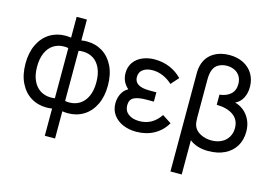

<svg xmlns="http://www.w3.org/2000/svg" viewBox="-119 -980 2071 1465"><g transform="rotate(15 916.0 -247.5)"><path d="M325 10Q303.5 13.5 280 13.5Q211.5 13.5 157 -20.2Q102.5 -54 71.2 -118Q40 -182 40 -269.5Q40 -357 71.2 -421.2Q102.5 -485.5 157.2 -519.5Q212 -553.5 280.5 -553.5Q304 -553.5 325 -550V-714.5H406V-550Q427 -553.5 450.5 -553.5Q519 -553.5 573.8 -519.5Q628.5 -485.5 659.8 -421.2Q691 -357 691 -269.5Q691 -182 659.8 -118Q628.5 -54 574 -20.2Q519.5 13.5 451 13.5Q427.5 13.5 406 10V225H325ZM325 -468Q307.5 -471 291.5 -471Q245 -471 208.8 -448Q172.5 -425 152 -379.8Q131.5 -334.5 131.5 -269.5Q131.5 -205 152.5 -159.8Q173.5 -114.5 210 -91.8Q246.5 -69 292.5 -69Q311.5 -69 325 -71.5ZM406 -71.5Q422.5 -68.5 439 -68.5Q485 -68.5 521.2 -91.2Q557.5 -114 578.5 -159.2Q599.5 -204.5 599.5 -269.5Q599.5 -335 579 -380.2Q558.5 -425.5 522.5 -448.2Q486.5 -471 440 -471Q423 -471 406 -468Z M1227 -115.5Q1191.5 -53.5 1129.8 -19.2Q1068 15 988.5 15Q930.5 15 883.2 -5.5Q836 -26 808.5 -64.2Q781 -102.5 781 -154Q781 -195 798.2 -229.8Q815.5 -264.5 848.5 -282.5Q796 -328 796 -397.5Q796 -446.5 821.2 -482.2Q846.5 -518 890 -536.5Q933.5 -555 986 -555Q1050 -555 1105 -532Q1160 -509 1202 -465.5L1148 -405Q1117.5 -434.5 1076.2 -452.8Q1035 -471 991.5 -471Q946 -471 916.8 -450.5Q887.5 -430 887.5 -390.5Q887.5 -315.5 1006 -315.5H1061.5V-242H1005.5Q938 -242 905 -225Q872 -208 872 -163Q872 -119.5 904.5 -94.5Q937 -69.5 992 -69.5Q1044 -69.5 1085.2 -93Q1126.5 -116.5 1156 -161.5Z M1321.5 -540Q1321.5 -578 1332.5 -611Q1352 -670.5 1404.5 -702.8Q1457 -735 1528.5 -735Q1590.5 -735 1638.5 -710.8Q1686.5 -686.5 1713.5 -642Q1740.5 -597.5 1740.5 -539Q1740.5 -489.5 1720.8 -451.8Q1701 -414 1662.5 -395.5Q1699 -386.5 1730.8 -361.2Q1762.5 -336 1782.2 -295.5Q1802 -255 1802 -202.5Q1802 -137 1772.5 -88Q1743 -39 1687.8 -12Q1632.5 15 1557 15Q1512 15 1475 3.2Q1438 -8.5 1410.5 -30.5V240H1321.5ZM1711.5 -206.5Q1711.5 -271.5 1663.2 -306.5Q1615 -341.5 1531 -343V-423Q1585 -428.5 1617.2 -457.5Q1649.5 -486.5 1649.5 -538Q1649.5 -573 1634.2 -598.2Q1619 -623.5 1592 -637Q1565 -650.5 1530.5 -650.5Q1494.5 -650.5 1465.5 -634.8Q1436.5 -619 1424 -586Q1412.5 -557.5 1412.5 -507V-214.5Q1412.5 -172.5 1420 -149.5Q1432 -112.5 1472 -91Q1512 -69.5 1561 -69.5Q1605 -69.5 1639.2 -86.5Q1673.5 -103.5 1692.5 -134.8Q1711.5 -166 1711.5 -206.5Z"/></g></svg>

Font: CCSD_manrope Medium
Style: Regular
Weight: 500
Designer: Mikhail Sharanda
Foundry: Mikhail Sharanda
Version: Version 4.503